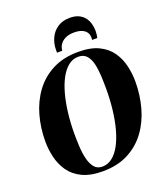

<svg xmlns="http://www.w3.org/2000/svg" viewBox="-173 -1089 1043 1216"><g transform="rotate(-20 348.0 -481.0)"><path d="M308.5 12Q224.5 12 170 -14.8Q115.5 -41.5 85 -85.8Q54.5 -130 42 -183.5Q29.5 -237 29.5 -290Q29.5 -381 52.8 -464Q76 -547 124 -612Q172 -677 245.5 -714.8Q319 -752.5 419 -752.5Q502.5 -752.5 556.5 -726Q610.5 -699.5 640.8 -655.5Q671 -611.5 683.2 -558.5Q695.5 -505.5 695.5 -452.5Q695.5 -361 672.2 -277.5Q649 -194 601.2 -128.8Q553.5 -63.5 480.5 -25.8Q407.5 12 308.5 12ZM315.5 -17Q353 -17 383.2 -40.8Q413.5 -64.5 436.5 -107.2Q459.5 -150 475 -207.2Q490.5 -264.5 498.2 -332Q506 -399.5 506 -472Q506 -513.5 504 -557.5Q502 -601.5 493.5 -639.2Q485 -677 465 -700.2Q445 -723.5 409 -723.5Q371.5 -723.5 341.2 -699.5Q311 -675.5 288 -632.8Q265 -590 249.8 -533Q234.5 -476 226.8 -409.5Q219 -343 219 -271.5Q219 -229 221.5 -184.2Q224 -139.5 233.5 -101.5Q243 -63.5 262.5 -40.2Q282 -17 315.5 -17ZM442.5 -973.5Q479 -973.5 503.5 -961.2Q528 -949 542.2 -929.2Q556.5 -909.5 562.5 -886Q568.5 -862.5 568.5 -839.5Q568.5 -825.5 566.8 -813.8Q565 -802 563 -793.5H528Q528.5 -796.5 528.8 -801Q529 -805.5 529 -811Q529 -829.5 519.2 -844.2Q509.5 -859 489 -868Q468.5 -877 435.5 -877Q400.5 -877 376.8 -865.2Q353 -853.5 340.5 -834.5Q328 -815.5 327 -793.5H291.5Q291.5 -798 291.5 -802Q291.5 -806 291.5 -810.5Q291.5 -854.5 308.8 -891.5Q326 -928.5 359.8 -951Q393.5 -973.5 442.5 -973.5Z"/></g></svg>

Font: Merriweather 144pt Black
Style: Italic
Weight: 900
Italic angle: -7.8°
Version: Version 2.101